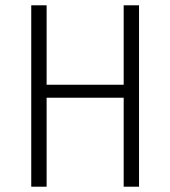

<svg xmlns="http://www.w3.org/2000/svg" viewBox="-20 -705 643 725"><path d="M447 -336H156V0H98V-685H156V-385H447V-685H505V0H447Z"/></svg>

Font: Fira Sans Condensed Light
Style: Regular
Weight: 300
Width: 3
Designer: bBox Type GmbH & Carrois Corporate GbR & Edenspiekermann AG
Foundry: bBox Type GmbH & Carrois Corporate GbR & Edenspiekermann AG
Version: Version 4.301